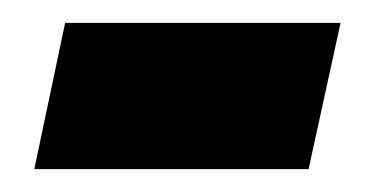

<svg xmlns="http://www.w3.org/2000/svg" viewBox="-20 -352 333 168"><path d="M250 -204 278 -332H37L10 -204Z"/></svg>

Font: Noto Sans UI Condensed ExtraBold
Style: Italic
Weight: 800
Width: 3
Designer: Monotype Design Team
Foundry: Monotype Imaging Inc.
Version: 1.001